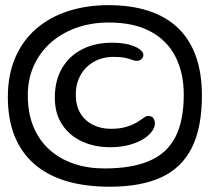

<svg xmlns="http://www.w3.org/2000/svg" viewBox="-20 -676 842 746"><path d="M407 49.5Q310 49.5 236 27Q162 4.5 111.8 -40Q61.5 -84.5 36 -149.2Q10.5 -214 10.5 -298.5Q10.5 -386.5 39.8 -453.2Q69 -520 121.5 -565Q174 -610 245.5 -633Q317 -656 401 -656Q488.5 -656 556 -634.2Q623.5 -612.5 670 -568.8Q716.5 -525 740.5 -459Q764.5 -393 764.5 -304.5Q764.5 -180 725.2 -101.8Q686 -23.5 606.5 13Q527 49.5 407 49.5ZM385.5 -21.5Q492 -21.5 560.2 -50.8Q628.5 -80 661.2 -143.2Q694 -206.5 694 -308Q694 -392 662.2 -455Q630.5 -518 565.8 -553.2Q501 -588.5 402.5 -588.5Q335.5 -588.5 278.2 -568.5Q221 -548.5 178.2 -511Q135.5 -473.5 111.8 -421.5Q88 -369.5 88 -306Q88 -235.5 110.5 -182.2Q133 -129 173.5 -93.2Q214 -57.5 268 -39.5Q322 -21.5 385.5 -21.5ZM407 -104Q348 -104 299.2 -126.2Q250.5 -148.5 221.8 -191.5Q193 -234.5 193 -296.5Q193 -362.5 220.8 -410.5Q248.5 -458.5 298.8 -484.2Q349 -510 415 -510Q452.5 -510 479.8 -503Q507 -496 522 -485Q537 -474 537 -463Q537 -453 529.2 -446.2Q521.5 -439.5 512 -439.5Q503.5 -439.5 493.2 -443.5Q483 -447.5 466.5 -451.2Q450 -455 422.5 -455Q378.5 -455 345.2 -436.2Q312 -417.5 293.2 -384.5Q274.5 -351.5 274.5 -308.5Q274.5 -265.5 292.2 -236Q310 -206.5 341.2 -191Q372.5 -175.5 410.5 -175.5Q446.5 -175.5 471.2 -183.2Q496 -191 512 -200.8Q528 -210.5 538 -218Q548 -225.5 555 -225.5Q571 -225.5 576.5 -215.8Q582 -206 582 -196.5Q582 -182 570.5 -165.8Q559 -149.5 536.5 -135.5Q514 -121.5 481.5 -112.8Q449 -104 407 -104Z"/></svg>

Font: Gluten Thin
Style: Regular
Weight: 400
Version: Version 1.300